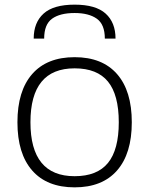

<svg xmlns="http://www.w3.org/2000/svg" viewBox="-20 -796 642 826"><path d="M125 -630Q125 -699 167.5 -737.5Q210 -776 301 -776Q392 -776 434.5 -737.5Q477 -699 477 -630H431Q431 -691 396.5 -715.5Q362 -740 301 -740Q238 -740 204 -715.5Q170 -691 170 -630ZM301 10Q182 10 118.5 -62.5Q55 -135 55 -270Q55 -405 118.5 -477.5Q182 -550 301 -550Q420 -550 483.5 -477.5Q547 -405 547 -270Q547 -135 483.5 -62.5Q420 10 301 10ZM301 -38Q398 -38 444.5 -95Q491 -152 491 -270Q491 -388 444.5 -445Q398 -502 301 -502Q111 -502 111 -270Q111 -38 301 -38Z"/></svg>

Font: Encode Sans Wide
Style: ExtraLight
Weight: 200
Designer: Pablo Impallari, Andres Torresi
Foundry: Pablo Impallari, Andres Torresi
Version: Version 1.000; ttfautohint (v1.00) -l 8 -r 50 -G 200 -x 14 -